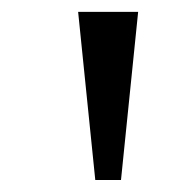

<svg xmlns="http://www.w3.org/2000/svg" viewBox="-20 -747 307 318"><path d="M137.8 -448.9 109.4 -727.3H208.8L180.4 -448.9Z"/></svg>

Font: InterMG
Style: Regular
Weight: 400
Designer: Rasmus Andersson
Foundry: rsms
Version: Version 3.019;December 26, 2023;FontCreator 15.0.0.2955 64-b